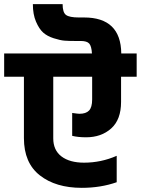

<svg xmlns="http://www.w3.org/2000/svg" viewBox="-50 -928 677 923"><path d="M607 -671V-559H532V-438Q532 -353 484.5 -310.5Q437 -268 364 -268Q325 -268 297 -275V-385Q325 -381 332 -381Q363 -381 378 -396.5Q393 -412 393 -450V-559H206V-263Q206 -206 245.5 -176Q285 -146 354 -146Q436 -146 511 -179V-52Q434 -25 343 -25Q218 -25 141.5 -85Q65 -145 65 -264V-559H-30V-671H392Q390 -706 379 -718.5Q368 -731 338 -731H311Q281 -731 260.5 -732.5Q240 -734 208.5 -744Q177 -754 157.5 -771.5Q138 -789 123 -824Q108 -859 108 -908H251Q251 -868 267.5 -856Q284 -844 329 -844H354Q531 -844 533 -671Z"/></svg>

Font: Hind Bold
Style: Regular
Weight: 700
Designer: Manushi Parikh, Satya Rajpurohit
Foundry: Indian Type Foundry
Version: Version 1.201;PS 1.0;hotconv 1.0.78;makeotf.lib2.5.61930; tt